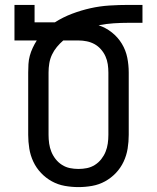

<svg xmlns="http://www.w3.org/2000/svg" viewBox="-20 -755 640 783"><path d="M300 8Q272 8 244 3Q216 -2 191.5 -15.5Q167 -29 147.5 -49.5Q128 -70 116 -95.5Q104 -121 99.5 -149Q95 -177 95 -205V-459Q95 -476 96 -493.5Q97 -511 101.5 -527.5Q106 -544 113.5 -560Q121 -576 130 -590H39V-735H121V-664H204Q237 -685 274 -699Q311 -713 349 -721.5Q387 -730 426.5 -732.5Q466 -735 505 -735H561V-662H505Q474 -662 443.5 -660Q413 -658 382 -652Q412 -642 436.5 -622.5Q461 -603 477 -576.5Q493 -550 499 -520Q505 -490 505 -459V-205Q505 -177 500.5 -149Q496 -121 484 -95.5Q472 -70 452.5 -49.5Q433 -29 408.5 -15.5Q384 -2 356 3Q328 8 300 8ZM300 -66Q318 -66 335 -69.5Q352 -73 367 -82.5Q382 -92 393 -106Q404 -120 410.5 -136Q417 -152 419.5 -169.5Q422 -187 422 -205V-459Q422 -476 419.5 -493Q417 -510 410 -525.5Q403 -541 391.5 -554Q380 -567 365.5 -575Q351 -583 334 -586.5Q317 -590 300 -590H238Q224 -578 212 -563.5Q200 -549 192 -532Q184 -515 181 -496.5Q178 -478 178 -459V-205Q178 -187 180.5 -169.5Q183 -152 189.5 -136Q196 -120 207 -106Q218 -92 233 -82.5Q248 -73 265 -69.5Q282 -66 300 -66Z"/></svg>

Font: Iosevka Etoile
Style: Regular
Weight: 400
Designer: Belleve Invis
Foundry: Belleve Invis
Version: Version 33.2.4